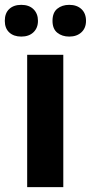

<svg xmlns="http://www.w3.org/2000/svg" viewBox="-34 -772 375 792"><path d="M227.1 0H78.1V-545.9H227.1ZM-14.2 -686Q-14.2 -717.8 4.2 -734.9Q22.5 -752 53.7 -752Q85.9 -752 104.2 -733.9Q122.6 -715.8 122.6 -686Q122.6 -656.7 104 -638.9Q85.4 -621.1 53.7 -621.1Q22.5 -621.1 4.2 -638.2Q-14.2 -655.3 -14.2 -686ZM182.6 -686Q182.6 -720.2 202.4 -736.1Q222.2 -752 251.5 -752Q283.2 -752 302 -734.4Q320.8 -716.8 320.8 -686Q320.8 -656.2 301.8 -638.7Q282.7 -621.1 251.5 -621.1Q222.2 -621.1 202.4 -637Q182.6 -652.8 182.6 -686Z"/></svg>

Font: Zoram GWebM
Style: Bold
Weight: 700
Foundry: Ascender Corporation
Version: Version 1.000